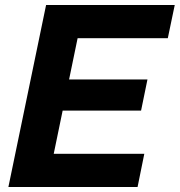

<svg xmlns="http://www.w3.org/2000/svg" viewBox="-20 -749 720 769"><path d="M13.6 0 164.6 -729H679.9L652.1 -595.9H255.4L298.3 -632.1L187.9 -97.7L160.1 -133.1H558L531 0ZM196.9 -305.9 221.6 -430.6H570.6L545 -305.9Z"/></svg>

Font: Mona Sans ExtraLight
Style: Italic
Weight: 200
Italic angle: -11.6951°
Designer: Deni Anggara
Foundry: GitHub
Version: Version 2.000